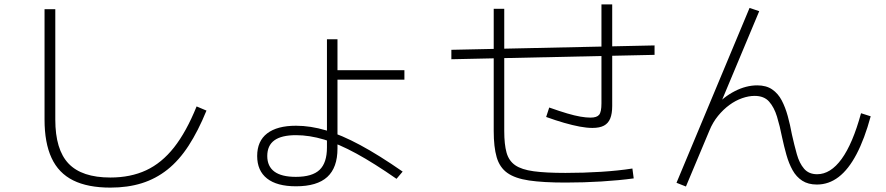

<svg xmlns="http://www.w3.org/2000/svg" viewBox="-20 -812 4040 875"><path d="M483 43Q380 43 313.5 10Q247 -23 215 -92Q183 -161 183 -267V-770H232V-267Q232 -130 292.5 -66.5Q353 -3 483 -3Q575 -3 646 -36Q717 -69 773 -140Q829 -211 876 -327L921 -308Q883 -215 839.5 -148Q796 -81 743 -39Q690 3 626 23Q562 43 483 43Z M1329 37Q1242 37 1197 1.5Q1152 -34 1152 -101Q1152 -169 1197.5 -204Q1243 -239 1329 -239Q1395 -239 1465.5 -218Q1536 -197 1621.5 -151Q1707 -105 1815 -30L1787 3Q1685 -68 1604.5 -112Q1524 -156 1457 -176Q1390 -196 1329 -196Q1263 -196 1230.5 -172.5Q1198 -149 1198 -101Q1198 -54 1230.5 -30Q1263 -6 1328 -6Q1403 -6 1436.5 -38Q1470 -70 1470 -140V-195V-633H1518V-492H1823V-449H1518V-135Q1518 -48 1471.5 -5.5Q1425 37 1329 37Z M2557 20Q2455 20 2391 10.5Q2327 1 2292 -24Q2257 -49 2243.5 -95.5Q2230 -142 2230 -215V-772H2278V-215Q2278 -154 2288.5 -116.5Q2299 -79 2328 -59Q2357 -39 2412 -31.5Q2467 -24 2557 -24Q2640 -24 2719 -29Q2798 -34 2862 -44L2868 1Q2802 10 2721.5 15Q2641 20 2557 20ZM2037 -542V-585L2963 -605V-562ZM2680 -229Q2654 -229 2622 -235Q2590 -241 2551.5 -252Q2513 -263 2469 -279L2483 -322Q2531 -305 2565 -295Q2599 -285 2625 -280.5Q2651 -276 2671 -276Q2700 -276 2710.5 -289Q2721 -302 2721 -341V-792H2770V-329Q2770 -294 2761 -272Q2752 -250 2732.5 -239.5Q2713 -229 2680 -229Z M3106 38 3063 21 3396 -776 3440 -761 3252 -312 3236 -324Q3277 -370 3328.5 -396.5Q3380 -423 3431 -423Q3472 -423 3499 -404.5Q3526 -386 3542.5 -354.5Q3559 -323 3570 -283Q3581 -243 3589 -199Q3600 -150 3611.5 -109Q3623 -68 3644.5 -43Q3666 -18 3704 -18Q3765 -18 3815.5 -87.5Q3866 -157 3904 -296L3948 -282Q3920 -179 3883.5 -109.5Q3847 -40 3802 -5.5Q3757 29 3703 29Q3663 29 3636 11.5Q3609 -6 3592 -36.5Q3575 -67 3564 -106Q3553 -145 3544 -187Q3534 -238 3521 -280.5Q3508 -323 3485 -349Q3462 -375 3419 -375Q3392 -375 3362 -364.5Q3332 -354 3304 -333.5Q3276 -313 3252 -283.5Q3228 -254 3213 -217Z"/></svg>

Font: M PLUS 1 Thin Light
Style: Regular
Weight: 300
Version: Version 1.001